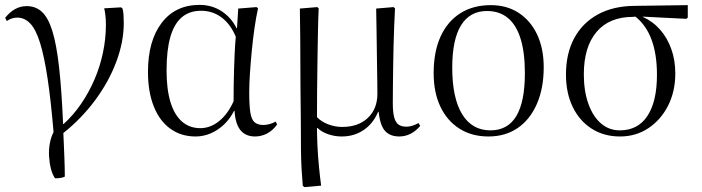

<svg xmlns="http://www.w3.org/2000/svg" viewBox="-20 -544 2871 785"><path d="M205 185Q194 169 188 145Q182 121 180.5 94Q179 67 184 41Q189 15 199 -4Q188 -134 174.5 -223.5Q161 -313 144 -368Q127 -423 104 -447.5Q81 -472 51 -472Q27 -472 8 -458L1 -471Q20 -495 42 -507Q64 -519 89 -519Q126 -519 151.5 -495.5Q177 -472 194 -417.5Q211 -363 221.5 -269.5Q232 -176 238 -37H240Q280 -73 312 -120Q344 -167 366.5 -219.5Q389 -272 401 -329Q413 -386 413 -443Q413 -463 411 -480.5Q409 -498 406 -510L475 -514L481 -509Q484 -498 485 -483.5Q486 -469 486 -449Q486 -373 455.5 -291.5Q425 -210 369.5 -135Q314 -60 239 0Q240 21 241 45.5Q242 70 243 94Q244 118 244.5 139.5Q245 161 245 178Q239 181 232.5 182.5Q226 184 219.5 184.5Q213 185 205 185Z M780 14Q720 14 676 -18Q632 -50 608.5 -109.5Q585 -169 585 -250Q585 -377 641 -450.5Q697 -524 796 -524Q846 -524 885.5 -498.5Q925 -473 947 -429H949L954 -509L1029 -515L1035 -510Q1027 -474 1020.5 -429Q1014 -384 1009.5 -337Q1005 -290 1002 -246Q999 -202 999 -167Q999 -113 1003.5 -84Q1008 -55 1021 -44Q1034 -33 1057 -33Q1068 -33 1081.5 -36.5Q1095 -40 1107 -47L1113 -35Q1096 -11 1072.5 1.5Q1049 14 1023 14Q984 14 963 -12Q942 -38 939 -91H937Q921 -59 896.5 -35.5Q872 -12 842 1Q812 14 780 14ZM799 -20Q840 -20 876 -49Q912 -78 935 -130Q935 -165 935.5 -197.5Q936 -230 937 -262.5Q938 -295 939.5 -327.5Q941 -360 944 -394Q922 -446 885.5 -473Q849 -500 802 -500Q755 -500 723.5 -473.5Q692 -447 676.5 -393Q661 -339 661 -256Q661 -179 677 -126.5Q693 -74 724 -47Q755 -20 799 -20Z M1225 221 1218 216Q1215 182 1213 147Q1211 112 1210.5 67Q1210 22 1210 -41Q1210 -57 1209.5 -96Q1209 -135 1208.5 -186Q1208 -237 1208 -290.5Q1208 -344 1207.5 -391.5Q1207 -439 1206.5 -471Q1206 -503 1206 -509L1277 -515L1283 -510Q1281 -471 1280 -415.5Q1279 -360 1278 -298Q1277 -236 1276.5 -175.5Q1276 -115 1276 -65Q1293 -47 1321 -36Q1349 -25 1379 -25Q1445 -25 1484 -62Q1523 -99 1523 -161Q1523 -180 1522.5 -210.5Q1522 -241 1521.5 -277.5Q1521 -314 1520.5 -351.5Q1520 -389 1519.5 -422Q1519 -455 1518.5 -478.5Q1518 -502 1518 -509L1589 -515L1595 -510Q1593 -473 1591.5 -433Q1590 -393 1589 -353Q1588 -313 1587.5 -273.5Q1587 -234 1586.5 -196Q1586 -158 1586 -122Q1586 -86 1591.5 -65Q1597 -44 1609 -35Q1621 -26 1642 -26Q1653 -26 1666 -30Q1679 -34 1691 -41L1698 -29Q1680 -8 1658.5 3Q1637 14 1612 14Q1587 14 1569 3.5Q1551 -7 1541.5 -29Q1532 -51 1528 -87H1526Q1506 -39 1467 -12.5Q1428 14 1377 14Q1348 14 1321 4.5Q1294 -5 1278 -21H1276Q1276 13 1278 54Q1280 95 1284 136.5Q1288 178 1293 215Z M1977 14Q1909 14 1858.5 -18Q1808 -50 1780.5 -108Q1753 -166 1753 -245Q1753 -332 1781 -394Q1809 -456 1861.5 -489.5Q1914 -523 1987 -523Q2052 -523 2100.5 -491.5Q2149 -460 2176 -403Q2203 -346 2203 -269Q2203 -183 2175 -119Q2147 -55 2096.5 -20.5Q2046 14 1977 14ZM1985 -11Q2056 -11 2091 -69.5Q2126 -128 2126 -245Q2126 -329 2108.5 -385.5Q2091 -442 2056.5 -470.5Q2022 -499 1971 -499Q1901 -499 1865 -440.5Q1829 -382 1829 -268Q1829 -143 1869.5 -77Q1910 -11 1985 -11Z M2515 14Q2449 14 2399 -18Q2349 -50 2321.5 -107Q2294 -164 2294 -239Q2294 -325 2327.5 -387.5Q2361 -450 2423.5 -484.5Q2486 -519 2573 -520L2792 -523V-472L2786 -467L2608 -476V-475Q2650 -456 2679.5 -422Q2709 -388 2725 -342.5Q2741 -297 2741 -244Q2741 -170 2711.5 -112Q2682 -54 2631 -20Q2580 14 2515 14ZM2514 -11Q2588 -11 2627 -70Q2666 -129 2666 -238Q2666 -322 2644 -381.5Q2622 -441 2578 -476L2568 -475Q2471 -475 2419 -413.5Q2367 -352 2367 -240Q2367 -172 2385.5 -120Q2404 -68 2437 -39.5Q2470 -11 2514 -11Z"/></svg>

Font: Literata 60pt Light
Style: Regular
Weight: 300
Designer: Latin by Veronika Burian and Jose Scaglione. Greek by Irene Vlachou. Cyrillic by Vera Evstafieva.
Foundry: TypeTogether
Version: Version 3.103;gftools[0.9.29]